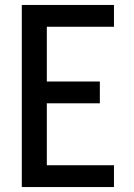

<svg xmlns="http://www.w3.org/2000/svg" viewBox="-20 -755 540 775"><path d="M68 0V-735H440V-647H169V-426H383V-338H169V-88H440V0Z"/></svg>

Font: iosevka_custom_sans_ss08 SmBd
Style: Regular
Weight: 600
Designer: Belleve Invis
Foundry: Belleve Invis
Version: Version 10.3.0; ttfautohint (v1.8.3)